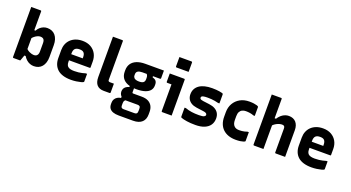

<svg xmlns="http://www.w3.org/2000/svg" viewBox="-62 -1606 4874 2663"><g transform="rotate(20 2375.0 -275.0)"><path d="M180 0Q169 0 150 0Q131 0 111.5 0Q92 0 81 0Q78 0 75.5 -1.5Q73 -3 71.5 -5Q70 -7 70 -11Q70 -85 70 -159Q70 -233 70 -307Q70 -381 70 -455Q70 -529 70 -603Q70 -640 70 -676.5Q70 -713 70 -750Q88 -750 105 -750Q122 -750 139.5 -750Q157 -750 174 -750Q191 -750 209 -750Q213 -750 215 -748.5Q217 -747 218.5 -745Q220 -743 220 -739Q220 -659 220 -580.5Q220 -502 220 -424.5Q220 -347 220 -268.5Q220 -190 220 -110Q220 -110 216 -98.5Q212 -87 206 -71Q200 -55 194.5 -38.5Q189 -22 184.5 -11Q180 0 180 0ZM186 -84 205 -198Q232 -167 267 -151Q302 -135 331 -135Q352 -135 366 -143.5Q380 -152 387.5 -168.5Q395 -185 395 -209V-333Q395 -354 390.5 -368.5Q386 -383 378 -391Q370 -399 358 -403Q346 -407 331 -407Q312 -407 290 -397.5Q268 -388 247 -371Q226 -354 209 -331V-461H238Q253 -490 275.5 -510Q298 -530 325 -541Q352 -552 382 -552Q420 -552 450 -539Q480 -526 501 -501Q522 -476 533.5 -440Q545 -404 545 -358V-184Q545 -138 533.5 -102Q522 -66 501 -41Q480 -16 450 -3Q420 10 382 10Q352 10 323.5 -1Q295 -12 271.5 -33Q248 -54 230 -84Z M902 -552Q973 -552 1024 -523Q1075 -494 1102.5 -444Q1130 -394 1130 -330V-244Q1130 -241 1129 -238.5Q1128 -236 1125.5 -235Q1123 -234 1120 -234H900Q883 -234 865 -234Q847 -234 830 -234H785V-324H985Q985 -328 985 -330.5Q985 -333 985 -337Q985 -362 980 -379.5Q975 -397 964 -408Q954 -418 939 -422.5Q924 -427 902 -427Q857 -427 836 -406Q815 -385 815 -337V-210Q815 -195 817.5 -183Q820 -171 824.5 -161.5Q829 -152 836 -145Q851 -130 875.5 -124Q900 -118 932 -118Q968 -118 996 -121.5Q1024 -125 1048.5 -130.5Q1073 -136 1095 -143H1115Q1115 -115 1115 -86.5Q1115 -58 1115 -29Q1115 -27 1114 -25Q1113 -23 1111 -21Q1104 -14 1076 -6.5Q1048 1 1009 6.5Q970 12 931 12Q864 12 813.5 -3.5Q763 -19 730.5 -48.5Q698 -78 681.5 -119.5Q665 -161 665 -212V-330Q665 -378 681 -418.5Q697 -459 728 -489Q759 -519 803 -535.5Q847 -552 902 -552Z M1276 -619Q1276 -658 1276 -689Q1276 -720 1276 -750Q1308 -750 1321.5 -750Q1335 -750 1340.5 -750Q1346 -750 1351 -750Q1356 -750 1369.5 -750Q1383 -750 1415 -750Q1419 -750 1421 -748.5Q1423 -747 1424.5 -745Q1426 -743 1426 -739Q1426 -681 1426 -624Q1426 -567 1426 -510.5Q1426 -454 1426 -397.5Q1426 -341 1426 -284Q1426 -227 1426 -169Q1426 -162 1427 -157.5Q1428 -153 1432 -149Q1436 -145 1441.5 -143.5Q1447 -142 1456 -142Q1460 -142 1467 -142Q1474 -142 1481 -142Q1488 -142 1494 -142Q1500 -142 1502 -142H1511Q1511 -112 1511 -76.5Q1511 -41 1511 -11Q1511 -6 1508 -3Q1505 0 1500 0Q1496 0 1492.5 0Q1489 0 1481 0Q1473 0 1457 0Q1441 0 1412 0Q1379 0 1354 -9.5Q1329 -19 1311.5 -38Q1294 -57 1285 -86Q1276 -115 1276 -154Q1276 -212 1276 -270Q1276 -328 1276 -386.5Q1276 -445 1276 -503Q1276 -561 1276 -619Z M1645 -75Q1645 -98 1653.5 -117Q1662 -136 1681 -150Q1700 -164 1729 -172V-206L1795 -181Q1795 -166 1795 -151.5Q1795 -137 1795 -122Q1795 -112 1798.5 -108.5Q1802 -105 1812 -105H1935Q1995 -105 2033.5 -84.5Q2072 -64 2091 -28Q2110 8 2110 55V95Q2110 130 2099.5 158.5Q2089 187 2067.5 207.5Q2046 228 2013 239Q1980 250 1935 250H1726Q1674 250 1639.5 237.5Q1605 225 1587.5 200Q1570 175 1570 136V118Q1570 88 1583 65.5Q1596 43 1619 28.5Q1642 14 1673 10V-30L1749 16Q1737 21 1730.5 28.5Q1724 36 1721 45.5Q1718 55 1718 68V101Q1718 118 1722.5 127.5Q1727 137 1737 141Q1747 145 1763 145H1917Q1929 145 1937.5 142.5Q1946 140 1951 135Q1957 129 1959.5 118Q1962 107 1962 94V65Q1962 39 1952 29.5Q1942 20 1917 20H1734Q1712 20 1691.5 7Q1671 -6 1658 -28Q1645 -50 1645 -75ZM1888 -430 1985 -439V-409Q2021 -399 2037.5 -379.5Q2054 -360 2054 -326V-312Q2054 -270 2029.5 -239.5Q2005 -209 1955 -192.5Q1905 -176 1828 -176Q1752 -176 1700 -196.5Q1648 -217 1621.5 -256Q1595 -295 1595 -350V-371Q1595 -427 1621.5 -467Q1648 -507 1700 -528.5Q1752 -550 1828 -550Q1896 -550 1964.5 -550Q2033 -550 2101 -550Q2101 -522 2101 -493.5Q2101 -465 2101 -436Q2101 -432 2098 -428.5Q2095 -425 2090 -425Q2047 -425 2006 -425Q1965 -425 1922 -425Q1879 -425 1828 -425Q1785 -425 1762.5 -410.5Q1740 -396 1740 -365V-349Q1740 -336 1744 -327Q1748 -318 1755 -310Q1766 -300 1784 -294.5Q1802 -289 1828 -289Q1872 -289 1891 -304.5Q1910 -320 1910 -352V-373Q1910 -385 1908 -394.5Q1906 -404 1901.5 -412.5Q1897 -421 1888 -430Z M2265 -11Q2265 -35 2265 -74.5Q2265 -114 2265 -161Q2265 -208 2265 -255Q2265 -302 2265 -342Q2265 -382 2265 -406H2260Q2255 -406 2248 -406Q2241 -406 2233 -406Q2225 -406 2217 -406Q2209 -406 2202 -406Q2197 -406 2194 -409Q2191 -412 2191 -417Q2191 -447 2191 -478.5Q2191 -510 2191 -540Q2208 -540 2230.5 -540Q2253 -540 2278.5 -540Q2304 -540 2328 -540Q2352 -540 2372 -540Q2392 -540 2404 -540Q2408 -540 2410 -538.5Q2412 -537 2413.5 -535Q2415 -533 2415 -529Q2415 -483 2415 -427.5Q2415 -372 2415 -314Q2415 -256 2415 -201Q2415 -146 2415 -99Q2415 -83 2415 -66.5Q2415 -50 2415 -33.5Q2415 -17 2415 0Q2378 0 2346 0Q2314 0 2276 0Q2271 0 2268 -3Q2265 -6 2265 -11ZM2239 -800Q2260 -800 2282.5 -800Q2305 -800 2328.5 -800Q2352 -800 2374.5 -800Q2397 -800 2418 -800Q2423 -800 2426 -797Q2429 -794 2429 -789V-650Q2408 -650 2385.5 -650Q2363 -650 2339.5 -650Q2316 -650 2293.5 -650Q2271 -650 2250 -650Q2245 -650 2242 -653Q2239 -656 2239 -661Z M2768 -135Q2824 -135 2843 -146Q2862 -157 2862 -170Q2862 -179 2857.5 -186.5Q2853 -194 2841 -199.5Q2829 -205 2806 -208L2702 -222Q2654 -229 2622 -249Q2590 -269 2574 -299.5Q2558 -330 2558 -368Q2558 -412 2575.5 -445.5Q2593 -479 2626 -502.5Q2659 -526 2707 -538Q2755 -550 2816 -550Q2847 -550 2873.5 -548Q2900 -546 2922.5 -542.5Q2945 -539 2963 -534Q2971 -532 2974.5 -529.5Q2978 -527 2979 -522.5Q2980 -518 2980 -510Q2980 -486 2980 -450.5Q2980 -415 2980 -385H2960Q2933 -392 2907.5 -396.5Q2882 -401 2856 -403Q2830 -405 2801 -405Q2763 -405 2742.5 -401Q2722 -397 2714.5 -390Q2707 -383 2707 -373Q2707 -364 2711.5 -357Q2716 -350 2727.5 -346Q2739 -342 2758 -339L2851 -327Q2901 -321 2936 -301.5Q2971 -282 2990 -250Q3009 -218 3009 -172Q3009 -117 2981.5 -76Q2954 -35 2900 -12.5Q2846 10 2767 10Q2731 10 2699.5 8Q2668 6 2641.5 2Q2615 -2 2593.5 -7Q2572 -12 2557 -18Q2550 -21 2548 -24Q2546 -27 2546 -36Q2546 -61 2546 -96.5Q2546 -132 2546 -165H2566Q2590 -156 2613 -150.5Q2636 -145 2660 -141.5Q2684 -138 2710.5 -136.5Q2737 -135 2768 -135Z M3364 -552Q3401 -552 3429 -548Q3457 -544 3474.5 -538.5Q3492 -533 3497 -527Q3499 -526 3499.5 -523.5Q3500 -521 3500 -519Q3500 -487 3500 -454.5Q3500 -422 3500 -390H3480Q3452 -401 3423 -405.5Q3394 -410 3363 -410Q3334 -410 3310.5 -399Q3287 -388 3273.5 -363.5Q3260 -339 3260 -299V-243Q3260 -212 3268 -189.5Q3276 -167 3292 -153Q3305 -141 3322.5 -135.5Q3340 -130 3363 -130Q3384 -130 3403.5 -132Q3423 -134 3442 -138.5Q3461 -143 3480 -150H3500Q3500 -118 3500 -85.5Q3500 -53 3500 -21Q3500 -19 3499.5 -17Q3499 -15 3497 -13Q3492 -8 3474.5 -2Q3457 4 3429 8Q3401 12 3364 12Q3304 12 3256 -4.5Q3208 -21 3174 -53Q3140 -85 3122.5 -131Q3105 -177 3105 -235V-301Q3105 -374 3137.5 -430.5Q3170 -487 3228 -519.5Q3286 -552 3364 -552Z M3631 0Q3628 0 3625.5 -1.5Q3623 -3 3621.5 -5Q3620 -7 3620 -11Q3620 -91 3620 -171Q3620 -251 3620 -331.5Q3620 -412 3620 -492Q3620 -572 3620 -652Q3620 -679 3620 -704Q3620 -729 3620 -750Q3648 -750 3671 -750Q3694 -750 3715.5 -750Q3737 -750 3759 -750Q3763 -750 3765 -748.5Q3767 -747 3768.5 -745Q3770 -743 3770 -739Q3770 -647 3770 -554.5Q3770 -462 3770 -369.5Q3770 -277 3770 -184.5Q3770 -92 3770 0Q3745 0 3723 0Q3701 0 3678.5 0Q3656 0 3631 0ZM3753 -328V-454H3790Q3804 -476 3821 -494Q3838 -512 3858 -525Q3878 -538 3900.5 -545Q3923 -552 3948 -552Q3980 -552 4006.5 -541.5Q4033 -531 4051.5 -510.5Q4070 -490 4080 -460.5Q4090 -431 4090 -394Q4090 -346 4090 -297Q4090 -248 4090 -198.5Q4090 -149 4090 -99Q4090 -74 4090 -49.5Q4090 -25 4090 0Q4053 0 4021 0Q3989 0 3951 0Q3948 0 3945.5 -1.5Q3943 -3 3941.5 -5Q3940 -7 3940 -11Q3940 -70 3940 -128.5Q3940 -187 3940 -246Q3940 -305 3940 -363Q3940 -386 3930.5 -396.5Q3921 -407 3898 -407Q3882 -407 3862.5 -402Q3843 -397 3823 -387Q3803 -377 3785 -362.5Q3767 -348 3753 -328Z M4452 -552Q4523 -552 4574 -523Q4625 -494 4652.5 -444Q4680 -394 4680 -330V-244Q4680 -241 4679 -238.5Q4678 -236 4675.5 -235Q4673 -234 4670 -234H4450Q4433 -234 4415 -234Q4397 -234 4380 -234H4335V-324H4535Q4535 -328 4535 -330.5Q4535 -333 4535 -337Q4535 -362 4530 -379.5Q4525 -397 4514 -408Q4504 -418 4489 -422.5Q4474 -427 4452 -427Q4407 -427 4386 -406Q4365 -385 4365 -337V-210Q4365 -195 4367.5 -183Q4370 -171 4374.5 -161.5Q4379 -152 4386 -145Q4401 -130 4425.5 -124Q4450 -118 4482 -118Q4518 -118 4546 -121.5Q4574 -125 4598.5 -130.5Q4623 -136 4645 -143H4665Q4665 -115 4665 -86.5Q4665 -58 4665 -29Q4665 -27 4664 -25Q4663 -23 4661 -21Q4654 -14 4626 -6.5Q4598 1 4559 6.5Q4520 12 4481 12Q4414 12 4363.5 -3.5Q4313 -19 4280.5 -48.5Q4248 -78 4231.5 -119.5Q4215 -161 4215 -212V-330Q4215 -378 4231 -418.5Q4247 -459 4278 -489Q4309 -519 4353 -535.5Q4397 -552 4452 -552Z"/></g></svg>

Font: Recursive ExtraBold
Style: Regular
Weight: 800
Version: Version 1.085